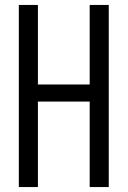

<svg xmlns="http://www.w3.org/2000/svg" viewBox="-20 -755 515 775"><path d="M56 0V-735H133V-414H342V-735H419V0H342V-345H133V0Z"/></svg>

Font: Iosevka QP
Style: Regular
Weight: 400
Designer: Belleve Invis
Foundry: Belleve Invis
Version: Version 20.0.0; ttfautohint (v1.8.4)